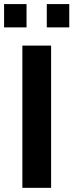

<svg xmlns="http://www.w3.org/2000/svg" viewBox="-44 -902 353 922"><path d="M63.4 0V-683H201.4V0ZM180.7 -770.5V-882.4H288.6V-770.5ZM-24.4 -770.5V-882.4H83.4V-770.5Z"/></svg>

Font: Cairo
Style: Regular
Weight: 400
Designer: Mohamed Gaber, Accademia di Belle Arti di Urbino
Foundry: Kief Type Foundry, Accademia di Belle Arti di Urbino
Version: Version 3.120